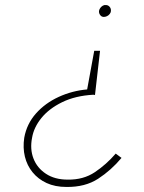

<svg xmlns="http://www.w3.org/2000/svg" viewBox="-20 -731 570 760"><path d="M107 -186Q114 -227 144 -264Q174 -301 226 -326.5Q278 -352 349 -356L356 -355L376 -530H353L325 -377Q266 -372 212.5 -347.5Q159 -323 122.5 -282Q86 -241 76 -186Q70 -146 78.5 -111Q87 -76 109 -49Q131 -22 164.5 -6.5Q198 9 243 9Q317 10 368.5 -23.5Q420 -57 461 -106L438 -123Q401 -80 355.5 -49.5Q310 -19 248 -20Q197 -20 162 -43Q127 -66 112.5 -103.5Q98 -141 107 -186ZM419 -687Q420 -697 414 -704Q408 -711 399 -711Q393 -712 387 -708.5Q381 -705 377 -699.5Q373 -694 372 -688Q371 -679 376.5 -671.5Q382 -664 391 -664Q397 -664 403.5 -667Q410 -670 414.5 -676Q419 -682 419 -687Z"/></svg>

Font: Jost ExtraLight
Style: Italic
Weight: 250
Italic angle: -5°
Version: Version 3.710